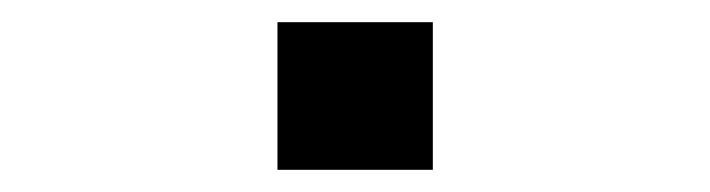

<svg xmlns="http://www.w3.org/2000/svg" viewBox="-20 -461 640 173"><path d="M230 -308V-441H370V-308Z"/></svg>

Font: Chivo Mono Medium
Style: Regular
Weight: 500
Monospace: yes
Designer: Hector Gatti
Foundry: Omnibus-Type
Version: Version 1.008